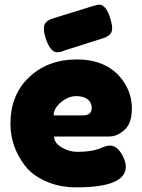

<svg xmlns="http://www.w3.org/2000/svg" viewBox="-20 -794 613 827"><path d="M420 -628Q447 -636 456 -649Q463 -657 463 -675Q463 -689 455 -715Q437 -774 407 -774Q401 -774 377 -767L212 -716Q185 -708 176 -695Q169 -687 169 -669Q169 -654 177 -628Q197 -569 226 -569Q243 -569 256 -576ZM548 -327Q548 -388 514 -440Q449 -538 310 -538Q188 -538 107 -463Q25 -387 25 -261Q25 -161 88 -80Q119 -39 178 -13Q236 13 309 13Q522 13 522 -76Q522 -96 509 -122Q486 -167 454 -167Q439 -167 414 -156L403 -152Q370 -140 312 -140Q278 -140 246 -159Q213 -178 213 -206H450Q486 -206 518 -236Q548 -264 548 -327ZM211 -297Q211 -327 243 -354Q275 -380 308 -380Q339 -380 358 -366Q375 -352 375 -329Q375 -297 337 -297Z"/></svg>

Font: FredokaOneMacrons
Style: Regular
Weight: 500
Designer: ""
Foundry: ""
Version: ""